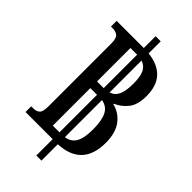

<svg xmlns="http://www.w3.org/2000/svg" viewBox="-262 -818 955 955"><g transform="rotate(45 216.0 -340.5)"><path d="M24 -36V-76H40Q60 -76 72.5 -87Q85 -98 85 -139V-577Q85 -616 71 -626.5Q57 -637 39 -637H24V-677H212Q214 -677 215 -677V-760H251V-675Q320 -668 357 -629Q394 -590 394 -517Q394 -456 368 -423.5Q342 -391 306 -376V-372Q353 -361 384 -321Q415 -281 415 -210Q415 -44 251 -36V79H215V-36ZM168 -395H210Q210 -395 215 -395V-630H209H168ZM304 -515Q304 -565 291.5 -590.5Q279 -616 251 -625V-400Q280 -410 292 -437.5Q304 -465 304 -515ZM168 -84H215V-348H168ZM323 -212Q323 -274 306.5 -307Q290 -340 251 -347V-86Q288 -91 305.5 -120.5Q323 -150 323 -212Z"/></g></svg>

Font: Noto Serif Thai ExtraCondensed Medium
Style: Regular
Weight: 500
Width: 2
Designer: Monotype Design Team
Foundry: Monotype Imaging Inc.
Version: Version 2.002; ttfautohint (v1.8.4.7-5d5b)